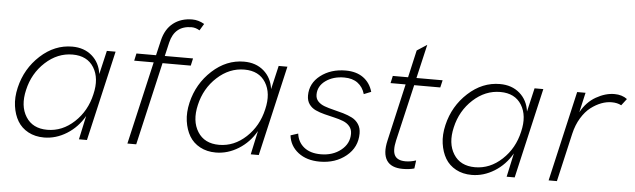

<svg xmlns="http://www.w3.org/2000/svg" viewBox="-46 -862 3421 1035"><g transform="rotate(5 1664.5 -345.0)"><path d="M215.8 6.8Q167.5 6.8 130.4 -13.2Q93.3 -33.2 72.8 -67.6Q52.2 -102.1 45.7 -148.7Q39.1 -195.3 51.8 -249Q76.2 -353 153.3 -423.8Q230.5 -494.6 325.7 -494.6Q390.1 -494.6 432.6 -457.8Q475.1 -420.9 483.4 -359.9L513.2 -487.8H560.5L448.2 0H404.8L432.6 -128.4Q397 -65.9 338.4 -29.5Q279.8 6.8 215.8 6.8ZM230 -36.1Q311 -36.1 376 -96.7Q440.9 -157.2 461.4 -249Q482.4 -336.4 446.5 -394.3Q410.6 -452.1 331.5 -452.1Q250 -452.1 184.1 -391.6Q118.2 -331.1 97.7 -240.2Q77.1 -152.8 113.8 -94.5Q150.4 -36.1 230 -36.1Z M667 0 770 -448.2H664.6L673.3 -487.8H779.3L798.3 -568.8Q813 -631.8 855 -664.3Q897 -696.8 958 -696.8Q990.7 -696.8 1022.9 -678.2L1001 -641.6Q979.5 -654.8 957.5 -654.8Q865.7 -654.8 843.8 -561.5L826.7 -487.8H979.5L970.7 -448.2H817.9L714.8 0Z M1145.5 6.8Q1097.2 6.8 1060.1 -13.2Q1022.9 -33.2 1002.4 -67.6Q981.9 -102.1 975.3 -148.7Q968.8 -195.3 981.4 -249Q1005.9 -353 1083 -423.8Q1160.2 -494.6 1255.4 -494.6Q1319.8 -494.6 1362.3 -457.8Q1404.8 -420.9 1413.1 -359.9L1442.9 -487.8H1490.2L1377.9 0H1334.5L1362.3 -128.4Q1326.7 -65.9 1268.1 -29.5Q1209.5 6.8 1145.5 6.8ZM1159.7 -36.1Q1240.7 -36.1 1305.7 -96.7Q1370.6 -157.2 1391.1 -249Q1412.1 -336.4 1376.2 -394.3Q1340.3 -452.1 1261.2 -452.1Q1179.7 -452.1 1113.8 -391.6Q1047.9 -331.1 1027.3 -240.2Q1006.8 -152.8 1043.5 -94.5Q1080.1 -36.1 1159.7 -36.1Z M1708 6.8Q1637.2 6.8 1591.6 -28.3Q1545.9 -63.5 1539.1 -120.6L1579.6 -133.8Q1585.4 -87.9 1619.4 -60.5Q1653.3 -33.2 1710.4 -33.2Q1774.9 -33.2 1819.1 -68.4Q1863.3 -103.5 1863.3 -157.2Q1863.3 -181.2 1849.6 -197.5Q1835.9 -213.9 1814 -222.4Q1792 -231 1765.4 -237.1Q1738.8 -243.2 1712.2 -250Q1685.5 -256.8 1663.6 -266.8Q1641.6 -276.9 1627.9 -295.9Q1614.3 -314.9 1614.3 -342.8Q1614.3 -409.2 1669.7 -451.9Q1725.1 -494.6 1805.7 -494.6Q1862.8 -494.6 1900.4 -467.8Q1938 -440.9 1952.1 -392.1L1913.1 -376.5Q1902.3 -414.1 1874 -435.3Q1845.7 -456.5 1800.8 -456.5Q1741.2 -456.5 1700.4 -427.2Q1659.7 -397.9 1659.7 -351.6Q1659.7 -330.1 1673.3 -315.4Q1687 -300.8 1709 -292.7Q1731 -284.7 1757.6 -278.3Q1784.2 -272 1811 -264.2Q1837.9 -256.3 1859.9 -245.1Q1881.8 -233.9 1895.5 -213.1Q1909.2 -192.4 1909.2 -163.1Q1909.2 -88.4 1851.1 -40.8Q1793 6.8 1708 6.8Z M2157.7 6.8Q2094.2 6.8 2070.1 -30.5Q2045.9 -67.9 2062.5 -138.7L2133.3 -448.2H2051.8L2060.5 -487.8H2143.1L2176.8 -635.7L2231 -670.9L2188.5 -487.8H2330.1L2320.8 -448.2H2179.7L2108.4 -142.1Q2095.7 -85.9 2110.6 -60.5Q2125.5 -35.2 2168.9 -35.2Q2196.3 -35.2 2225.6 -44.9L2219.7 -1Q2192.9 6.8 2157.7 6.8Z M2530.3 6.8Q2481.9 6.8 2444.8 -13.2Q2407.7 -33.2 2387.2 -67.6Q2366.7 -102.1 2360.1 -148.7Q2353.5 -195.3 2366.2 -249Q2390.6 -353 2467.8 -423.8Q2544.9 -494.6 2640.1 -494.6Q2704.6 -494.6 2747.1 -457.8Q2789.6 -420.9 2797.9 -359.9L2827.6 -487.8H2875L2762.7 0H2719.2L2747.1 -128.4Q2711.4 -65.9 2652.8 -29.5Q2594.2 6.8 2530.3 6.8ZM2544.4 -36.1Q2625.5 -36.1 2690.4 -96.7Q2755.4 -157.2 2775.9 -249Q2796.9 -336.4 2761 -394.3Q2725.1 -452.1 2646 -452.1Q2564.5 -452.1 2498.5 -391.6Q2432.6 -331.1 2412.1 -240.2Q2391.6 -152.8 2428.2 -94.5Q2464.8 -36.1 2544.4 -36.1Z M2946.3 0 3058.1 -487.8H3103.5L3079.1 -380.4Q3109.9 -437 3160.4 -465.8Q3210.9 -494.6 3259.8 -494.6Q3300.8 -494.6 3328.6 -473.6L3300.8 -437.5Q3279.3 -449.2 3248.5 -449.2Q3221.2 -449.2 3192.6 -438.5Q3164.1 -427.7 3136.2 -406.5Q3108.4 -385.3 3085.4 -347.7Q3062.5 -310.1 3051.3 -261.7L2991.2 0Z"/></g></svg>

Font: HK Grotesk Light Legacy Italic
Style: Regular
Weight: 300
Italic angle: -13°
Designer: Alfredo Marco Pradil
Foundry: Hanken Design Co.
Version: Version 2.022;PS 002.022;hotconv 1.0.88;makeotf.lib2.5.64775